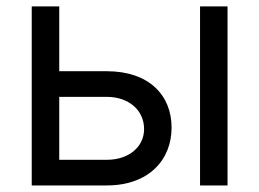

<svg xmlns="http://www.w3.org/2000/svg" viewBox="-20 -565 790 585"><path d="M305.4 -348H160.5V-545.5H76.7V0H305.4C433.2 0 502.8 -78.1 502.8 -176.1C502.8 -275.6 433.2 -348 305.4 -348ZM160.5 -78.1V-269.9H305.4C371.8 -269.9 419 -229.4 419 -171.9C419 -116.8 371.8 -78.1 305.4 -78.1ZM589.5 0H673.3V-545.5H589.5Z"/></svg>

Font: Magic Ui Pro
Style: Regular
Weight: 400
Designer: Stefan Endress, Andreas Faust
Version: Version 1.000;FEAKit 1.0